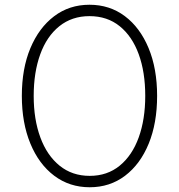

<svg xmlns="http://www.w3.org/2000/svg" viewBox="-20 -777 754 809"><path d="M358 12Q443 12 507 -36.5Q571 -85 606.5 -171.5Q642 -258 642 -373Q642 -488 606 -574.5Q570 -661 506 -709Q442 -757 357 -757Q272 -757 208 -708.5Q144 -660 108 -574Q72 -488 72 -373Q72 -259 108 -172Q144 -85 208.5 -36.5Q273 12 358 12ZM358 -36Q284 -36 231 -79Q178 -122 150 -198Q122 -274 122 -373Q122 -472 149.5 -548Q177 -624 230 -666.5Q283 -709 357 -709Q432 -709 484.5 -666.5Q537 -624 564.5 -548.5Q592 -473 592 -373Q592 -274 564.5 -198Q537 -122 484.5 -79Q432 -36 358 -36Z"/></svg>

Font: Plus Jakarta Sans ExtraLight
Style: Regular
Weight: 200
Designer: Gumpita Rahayu
Foundry: Tokotype
Version: Version 2.004; ttfautohint (v1.8.3)